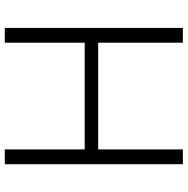

<svg xmlns="http://www.w3.org/2000/svg" viewBox="-11 -769 780 798"><g transform="rotate(-90 379.0 -370.0)"><path d="M95.5 0V-740H157V-408H600.5V-740H662V0H600.5V-352H157V0Z"/></g></svg>

Font: Encode Sans SC SemiExpanded Light
Style: Regular
Weight: 300
Width: 6
Designer: Multiple Designers
Foundry: Impallari Type
Version: Version 3.002